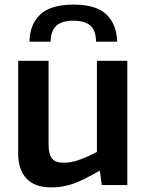

<svg xmlns="http://www.w3.org/2000/svg" viewBox="-20 -804 636 834"><path d="M108 -623Q109 -697 154.5 -740.5Q200 -784 299 -784Q398 -784 442.5 -741Q487 -698 489 -623H397Q397 -671 373 -692.5Q349 -714 299 -714Q249 -714 225 -692.5Q201 -671 200 -623ZM202 10Q132 10 95.5 -28Q59 -66 59 -137V-540H191V-177Q191 -134 206 -115.5Q221 -97 257 -97Q290 -97 326.5 -110.5Q363 -124 401 -144V-540H533V0H422L414 -61H410Q375 -41 348 -27.5Q321 -14 298 -6Q275 2 252 6Q229 10 202 10Z"/></svg>

Font: Encode Sans Narrow
Style: SemiBold
Weight: 600
Designer: Pablo Impallari, Andres Torresi
Foundry: Pablo Impallari, Andres Torresi
Version: Version 1.000; ttfautohint (v1.00) -l 8 -r 50 -G 200 -x 14 -